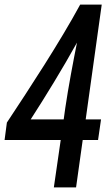

<svg xmlns="http://www.w3.org/2000/svg" viewBox="-24 -788 488 838"><path d="M404 -177 417 -267H350L420 -768H326C237 -604 106 -404 6 -253L-4 -177H241L211 30H308L337 -177ZM261 -317 254 -267H110C174 -366 250 -490 312 -602C296 -522 274 -406 261 -317Z"/></svg>

Font: Smiley Sans Oblique
Style: Regular
Weight: 400
Italic angle: -8°
Designer: oooooohmygosh, Nagisa Chen, Janine Sui, Heda Shi, Jian Li
Foundry: atelierAnchor
Version: Version 2.0.1